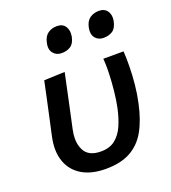

<svg xmlns="http://www.w3.org/2000/svg" viewBox="-134 -824 835 936"><g transform="rotate(-20 283.0 -356.0)"><path d="M255.5 12Q181 12 132.2 -17.5Q83.5 -47 65 -100Q54.5 -129.5 54.5 -164.5Q54.5 -192 61 -223Q65.5 -244.5 69.5 -262.8Q73.5 -281 77.5 -299Q90 -356.5 100 -402.8Q110 -449 120 -497L227.5 -501Q209.5 -417 194.5 -345.5Q179 -274 168.5 -225Q163 -200 163 -178Q163 -144 176.5 -118.5Q198 -76 262.5 -76Q307.5 -76 336.2 -98.8Q365 -121.5 382 -160.5Q399 -199.5 409.5 -249Q417 -285 421.8 -330Q426.5 -375 428 -419Q428.5 -433.5 428.5 -447Q428.5 -474.5 426.5 -497H531.5Q534 -462 533.2 -417Q532.5 -372 527.8 -324.5Q523 -277 513.5 -234.5Q496.5 -154 466 -99.2Q435.5 -44.5 384.5 -16.2Q333.5 12 255.5 12ZM463.5 -592Q436 -592 420.5 -611.5Q410 -624.5 410 -644.5Q410 -653.5 412 -664Q418.5 -696 438.5 -710Q458.5 -724 485.5 -724Q515 -724 529 -703Q538.5 -688.5 538.5 -669Q538.5 -660.5 536.5 -651Q529.5 -617 510 -604.5Q490.5 -592 463.5 -592ZM246 -592Q218.5 -592 203 -611.5Q192 -624.5 192 -644Q192 -653.5 194.5 -664Q201 -696 220.8 -710Q240.5 -724 268 -724Q297.5 -724 311 -703Q320.5 -688 320.5 -668Q320.5 -660 319 -651Q312 -617 292.5 -604.5Q273 -592 246 -592Z"/></g></svg>

Font: Heraclito Medium
Style: Italic
Weight: 500
Italic angle: -12°
Designer: Kostas Bartsokas (font) & Cristiano Sobral (main changes)
Foundry: Kostas Bartsokas (font) & Cristiano Sobral (main changes)
Version: Version 1.00;July 8, 2020;FontCreator 13.0.0.2655 64-bit